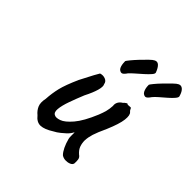

<svg xmlns="http://www.w3.org/2000/svg" viewBox="-159 -702 833 833"><g transform="rotate(45 257.5 -285.5)"><path d="M338 -2Q328 -12 319.5 -29.5Q311 -47 305 -70Q303 -78 303.5 -90.5Q304 -103 303 -109Q300 -102 293.5 -93.5Q287 -85 281 -80Q277 -76 263 -64.5Q249 -53 235 -46Q202 -25 179 -24Q156 -23 137 -47Q121 -60 113.5 -77.5Q106 -95 112 -123Q114 -158 122 -191.5Q130 -225 155 -281Q176 -322 187 -342.5Q198 -363 201 -367Q216 -372 230 -366.5Q244 -361 246 -347Q252 -337 245 -312Q238 -287 220 -252Q206 -218 194 -184.5Q182 -151 180 -128Q178 -105 192 -100Q201 -95 221.5 -102Q242 -109 269 -140.5Q296 -172 323 -237Q331 -257 335 -272.5Q339 -288 340 -307Q338 -319 343.5 -329.5Q349 -340 361 -347Q365 -352 372 -356.5Q379 -361 381 -356L397 -357Q401 -358 403.5 -351.5Q406 -345 411 -341Q422 -332 418.5 -302Q415 -272 392 -218Q373 -177 366.5 -156Q360 -135 359 -115Q359 -97 364.5 -82Q370 -67 385 -54Q396 -47 397.5 -35.5Q399 -24 398 -12Q396 -3 385 1.5Q374 6 361 5.5Q348 5 338 -2ZM251 -440Q246 -445 243.5 -454Q241 -463 240.5 -471Q240 -479 240 -482Q241 -485 252 -498.5Q263 -512 278.5 -528.5Q294 -545 308 -558.5Q322 -572 329 -575Q341 -581 351 -572Q361 -563 369 -542Q372 -536 362.5 -525Q353 -514 338 -500.5Q323 -487 308.5 -474.5Q294 -462 286 -453Q276 -438 268.5 -435Q261 -432 251 -440ZM397 -440Q392 -445 389 -454Q386 -463 385.5 -471Q385 -479 385 -482Q386 -485 397 -498.5Q408 -512 424 -528.5Q440 -545 454 -558.5Q468 -572 475 -575Q487 -581 497.5 -572Q508 -563 514 -542Q517 -536 508 -525Q499 -514 483.5 -500.5Q468 -487 453.5 -474.5Q439 -462 432 -453Q422 -438 414.5 -435Q407 -432 397 -440Z"/></g></svg>

Font: Caveat Medium
Style: Regular
Weight: 500
Designer: Pablo Impallari
Foundry: Pablo Impallari
Version: Version 2.000